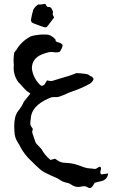

<svg xmlns="http://www.w3.org/2000/svg" viewBox="-20 -691 579 975"><path d="M436 263.7Q431.2 263.7 425.3 260.3Q416.5 254.9 411.6 254.9H405.3Q398.4 254.9 391.1 256.6Q383.8 258.3 377 258.3Q357.9 258.3 341.3 246.1Q331.5 239.3 319.3 236.8Q300.8 233.9 285.2 223.1Q275.4 215.3 251.5 205.6Q236.8 199.7 222.7 192.4Q221.7 192.4 221.2 191.9Q202.1 183.6 186.5 171.4Q164.1 151.9 143.6 130.9L132.8 120.6Q108.4 97.7 86.4 61L85.9 60.1Q83 55.7 81.1 50.3Q78.1 43.5 73.7 37.6Q53.2 8.8 53.2 -25.4Q52.2 -37.1 52.2 -48.8Q52.2 -102.1 71.5 -126.2Q90.8 -150.4 101.6 -175.3Q127 -206.1 134.3 -215.8Q130.9 -217.8 128.4 -220.2Q122.6 -225.1 116.7 -228Q102.1 -241.2 85.4 -261.2L85 -261.7Q79.6 -268.1 73.2 -273.9Q49.3 -306.2 49.3 -347.7Q49.3 -355 50.3 -363.3Q48.8 -374 48.8 -385.7Q48.8 -397.5 50.3 -409.2L51.8 -421.4Q51.8 -424.3 58.6 -432.6L61.5 -435.1Q87.4 -480.5 135.3 -505.9Q151.9 -512.2 182.6 -515.1L192.9 -515.6H214.4Q238.3 -515.6 260.3 -492.2Q262.2 -489.7 262.7 -485.4L263.2 -481.4Q269.5 -477.5 277.3 -475.6Q291.5 -471.7 297.9 -462.9Q297.4 -450.2 289.6 -438.5L284.2 -428.2Q274.4 -424.8 264.2 -424.8Q257.3 -424.8 250 -426.8Q245.1 -427.2 240.7 -427.2Q224.1 -427.2 191.4 -414.1Q142.1 -393.1 142.1 -344.7V-341.3Q148.4 -295.4 182.1 -261.2Q187.5 -255.4 193.4 -255.4Q201.7 -255.9 207.5 -264.4Q213.4 -272.9 218.8 -282.7Q234.9 -279.3 237.8 -279.3Q245.1 -279.3 263.2 -285.6Q348.6 -310.1 367.7 -319.8Q384.3 -319.8 414.1 -315.9Q428.7 -314.5 439 -304.2Q447.3 -303.7 451.7 -295.4Q453.6 -292.5 455.6 -290.5Q450.2 -273.9 435.5 -265.6Q392.6 -241.2 333 -221.7Q305.2 -208.5 282.7 -200.7Q274.4 -197.8 265.6 -197.8L253.4 -198.2Q240.7 -198.2 229.5 -192.4Q137.2 -152.8 136.2 -85.9Q133.8 -74.7 133.8 -64Q133.8 -52.7 142.6 -43Q146.5 -39.1 146.5 -34.2Q146.5 -32.2 145.5 -30.8Q143.6 -25.9 143.6 -21Q143.6 -16.1 147.5 -6.3Q158.2 25.4 159.7 29.8Q161.1 34.2 163.6 37.1Q177.7 51.3 190.9 66.4Q205.6 95.7 236.3 121.1L259.8 115.2L269.5 121.6Q287.1 135.7 311.5 135.7Q340.8 137.2 359.6 142.3Q378.4 147.5 405.8 158.2Q422.4 164.1 440.4 164.6Q450.2 165 460 167H462.4Q467.8 167 475.6 161.1Q481 156.7 488.3 155.3Q493.2 159.7 493.2 164.1Q493.2 169.4 491.2 174.6Q489.3 179.7 489.3 185.5Q489.3 189.9 494.1 194.8Q522.5 190.4 529.3 189.9Q525.4 222.7 491.7 229.5Q481.4 231.4 471.2 234.4L460.9 237.3Q456.5 244.6 450.4 254.2Q444.3 263.7 436 263.7ZM209.5 -551.8Q207 -551.8 191.4 -557.1Q143.1 -573.2 140.1 -579.1Q137.2 -585 137.2 -589.8Q137.2 -592.8 141.6 -613.3Q144.5 -627.4 148.9 -641.6Q158.7 -659.2 174.8 -668.5Q177.7 -668 181.2 -668Q188.5 -668 198.2 -669.9L205.1 -670.9Q213.4 -670.9 213.9 -665Q214.4 -662.1 222.7 -654.8Q225.6 -655.8 228 -655.8Q239.7 -655.8 246.1 -639.2Q247.1 -637.7 247.6 -636Q248 -634.3 248.8 -633.1Q249.5 -631.8 249.5 -630.4Q247.6 -625 247.6 -621.1Q247.6 -613.8 254.9 -602.5L221.7 -558.6Q216.8 -551.8 209.5 -551.8Z"/></svg>

Font: Kurland
Style: Regular
Weight: 400
Designer: GGBot
Version: 0.22